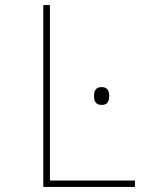

<svg xmlns="http://www.w3.org/2000/svg" viewBox="-20 -734 640 754"><path d="M150 -714H176V-25H510V0H150ZM349 -357Q349 -392 379 -392Q409 -392 409 -357Q409 -341 402.5 -331.5Q396 -322 379 -322Q349 -322 349 -357Z"/></svg>

Font: Noto Sans Mono UI Thin
Style: Regular
Weight: 250
Monospace: yes
Designer: Monotype Design team
Foundry: Monotype Imaging Inc.
Version: Version 1.000